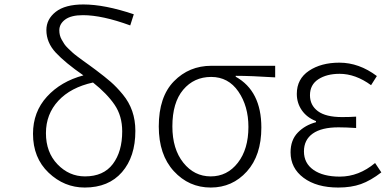

<svg xmlns="http://www.w3.org/2000/svg" viewBox="-20 -828 1730 861"><path d="M361 -37Q444 -37 486 -92.5Q528 -148 528 -239Q528 -308 494 -358Q460 -408 397 -458Q297 -436 241.5 -376Q186 -316 186 -231Q186 -145 238 -91Q290 -37 361 -37ZM580 -764 564 -714Q438 -760 352 -760Q299 -760 272.5 -740.5Q246 -721 246 -692Q246 -681 248.5 -670.5Q251 -660 257 -649.5Q263 -639 268.5 -630.5Q274 -622 285.5 -611Q297 -600 304.5 -593Q312 -586 328 -574Q344 -562 353 -555.5Q362 -549 381.5 -535Q401 -521 410 -514Q450 -484 476.5 -461Q503 -438 531 -404Q559 -370 573 -329.5Q587 -289 587 -241Q587 -125 527 -56Q467 13 360 13Q268 13 198 -53.5Q128 -120 128 -228Q128 -326 190.5 -394.5Q253 -463 354 -490Q273 -546 230.5 -591.5Q188 -637 188 -693Q188 -742 230 -775Q272 -808 354 -808Q449 -808 580 -764Z M925 13Q827 13 759.5 -60.5Q692 -134 692 -261Q692 -394 760 -463.5Q828 -533 928 -533H1214V-481Q1105 -488 1037 -488V-484Q1152 -420 1152 -256Q1152 -131 1087 -59Q1022 13 925 13ZM1094 -259Q1094 -352 1049 -417.5Q1004 -483 927 -483Q850 -483 801.5 -425.5Q753 -368 753 -261Q753 -160 802 -98.5Q851 -37 925 -37Q999 -37 1046.5 -98Q1094 -159 1094 -259Z M1497 13Q1400 13 1341.5 -30.5Q1283 -74 1283 -145Q1283 -200 1315.5 -233.5Q1348 -267 1397 -280V-285Q1356 -301 1333.5 -333.5Q1311 -366 1311 -407Q1311 -474 1365.5 -510.5Q1420 -547 1502 -547Q1590 -547 1670 -487L1644 -446Q1574 -497 1503 -497Q1445 -497 1407.5 -472.5Q1370 -448 1370 -401Q1370 -356 1405.5 -329.5Q1441 -303 1514 -303Q1550 -303 1577 -305V-254Q1530 -257 1498 -257Q1422 -257 1382.5 -229Q1343 -201 1343 -149Q1343 -96 1386 -66Q1429 -36 1504 -36Q1589 -36 1662 -97L1690 -55Q1642 -18 1598.5 -2.5Q1555 13 1497 13Z"/></svg>

Font: NotoSansHansLight
Style: Regular
Weight: 300
Designer: Ryoko NISHIZUKA  (kana & ideographs); Paul D. Hunt (Latin, Greek & Cyrillic); Wenlong ZHANG  (bopomofo); Sandoll Communi
Foundry: Adobe Systems Incorporated
Version: Version 1.00;December 8, 2021;FontCreator 13.0.0.2675 64-bit